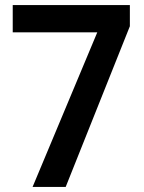

<svg xmlns="http://www.w3.org/2000/svg" viewBox="-20 -734 567 754"><path d="M108 0H238L490 -631V-714H30V-607H362Z"/></svg>

Font: Noto Sans Gujarati UI SemiCondensed SemiBold
Style: Regular
Weight: 600
Width: 4
Designer: Jelle Bosma - Monotype Design Team, Universal Thirst
Foundry: Monotype Imaging Inc.
Version: Version 2.106